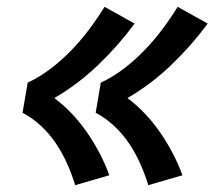

<svg xmlns="http://www.w3.org/2000/svg" viewBox="-20 -626 640 562"><path d="M414 -84Q404 -117 390 -148Q376 -179 357.5 -206.5Q339 -234 314.5 -257Q290 -280 260 -296L275 -384Q311 -401 343 -425.5Q375 -450 403 -479Q431 -508 455 -540Q479 -572 500 -606L588 -557Q540 -492 481 -435.5Q422 -379 353 -339Q381 -318 405 -292.5Q429 -267 449 -238Q469 -209 485.5 -177.5Q502 -146 514 -113ZM200 -84Q190 -117 176 -148Q162 -179 143.5 -206.5Q125 -234 100.5 -257Q76 -280 46 -296L61 -384Q97 -401 129 -425.5Q161 -450 189 -479Q217 -508 241 -540Q265 -572 286 -606L374 -557Q326 -492 267 -435.5Q208 -379 139 -339Q167 -318 191 -292.5Q215 -267 235 -238Q255 -209 271.5 -177.5Q288 -146 300 -113Z"/></svg>

Font: Iosevka Curly Slab XBdEx
Style: Italic
Weight: 800
Width: 7
Italic angle: -9°
Monospace: yes
Designer: Belleve Invis
Foundry: Belleve Invis
Version: Version 11.1.0; ttfautohint (v1.8.3)